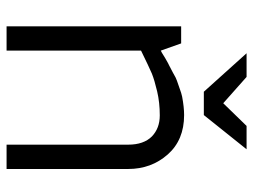

<svg xmlns="http://www.w3.org/2000/svg" viewBox="-113 -657 770 584"><g transform="rotate(90 272.0 -365.0)"><path d="M142 -730H214L294 -659L363 -730H434L330 -600H259ZM60 0V-531H112L134 -469Q137 -470 156 -482Q175 -493 180 -495Q184 -497 201 -506Q218 -516 225 -518Q232 -520 248 -526Q264 -532 274 -534Q306 -540 330 -540Q406 -540 450 -490Q494 -440 494 -370V0H420V-370Q420 -417 395 -442Q370 -466 331 -466Q292 -466 258 -458Q224 -450 204 -442Q183 -433 134 -409V0Z"/></g></svg>

Font: Mina
Style: Regular
Weight: 400
Version: Version 1.000